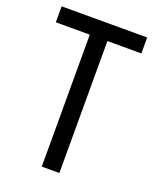

<svg xmlns="http://www.w3.org/2000/svg" viewBox="-135 -792 703 871"><g transform="rotate(20 217.0 -357.0)"><path d="M259 0V-637H423V-714H10V-637H174V0Z"/></g></svg>

Font: Noto Sans Telugu Condensed
Style: Regular
Weight: 400
Width: 3
Designer: Jelle Bosma - Monotype Design Team
Foundry: Monotype Imaging Inc.
Version: Version 2.005